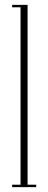

<svg xmlns="http://www.w3.org/2000/svg" viewBox="-20 -770 198 790"><path d="M30 0V-10H64.5V-740H30V-750H93.5V-10H129V0Z"/></svg>

Font: Imbue 100pt Thin
Style: Regular
Weight: 100
Designer: Tyler Finck
Foundry: Etcetera Type Company
Version: Version 1.102; ttfautohint (v1.8.3)